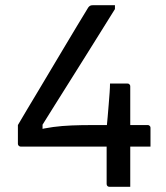

<svg xmlns="http://www.w3.org/2000/svg" viewBox="-20 -720 640 740"><path d="M339 -700Q344 -700 352.5 -700Q361 -700 371.5 -700Q382 -700 392 -700Q402 -700 411 -700Q420 -700 423 -700V-685Q395 -640 366.5 -594.5Q338 -549 309 -502.5Q280 -456 250 -408.5Q220 -361 189 -311.5Q158 -262 125 -209L144 -266V-201L116 -217Q151 -226 185 -230.5Q219 -235 256 -236.5Q293 -238 338 -238H549Q553 -238 555 -236.5Q557 -235 558.5 -233Q560 -231 560 -227Q560 -224 560 -216.5Q560 -209 560 -200.5Q560 -192 560 -182.5Q560 -173 560 -166Q560 -159 560 -155H60Q57 -155 54.5 -156.5Q52 -158 50.5 -160.5Q49 -163 49 -166V-238Q49 -238 59 -255Q69 -272 86.5 -301.5Q104 -331 127 -369Q150 -407 175 -449.5Q200 -492 226 -535Q252 -578 276 -618.5Q300 -659 320 -691Q323 -695 326 -697Q329 -699 332.5 -699.5Q336 -700 339 -700ZM404 -398Q409 -398 418.5 -398Q428 -398 438 -398Q448 -398 457.5 -398Q467 -398 471 -398Q475 -398 477 -396.5Q479 -395 480.5 -393Q482 -391 482 -387V-99Q482 -90 482 -75.5Q482 -61 482 -45.5Q482 -30 482 -17.5Q482 -5 482 0Q479 0 471 0Q463 0 453 0Q443 0 432.5 0Q422 0 414 0Q406 0 402 0Q397 0 394 -3Q391 -6 391 -11Q391 -23 391 -45Q391 -67 391 -93Q391 -119 391 -145Q391 -171 391 -192.5Q391 -214 391 -227Q393 -246 395 -270Q397 -294 399 -318Q401 -342 402.5 -363Q404 -384 404 -398Z"/></svg>

Font: Rec Mono Linear
Style: Regular
Weight: 400
Monospace: yes
Version: Version 1.085; ttfautohint (v1.8.4.7-5d5b)